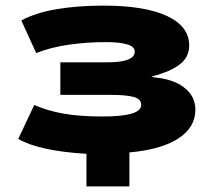

<svg xmlns="http://www.w3.org/2000/svg" viewBox="-20 -537 779 684"><path d="M288 127V11Q204 6 142.5 -7.5Q81 -21 45 -42L102 -163Q150 -142 207.5 -132Q265 -122 345 -122Q413 -122 448 -132Q483 -142 483 -163Q483 -185 455 -192Q427 -199 375 -199H195V-315H364Q411 -315 435.5 -324.5Q460 -334 460 -353Q460 -371 432.5 -379Q405 -387 357 -387Q288 -387 223.5 -377.5Q159 -368 109 -348L56 -464Q105 -491 180 -504Q255 -517 348 -517Q496 -517 575 -480Q654 -443 654 -375Q654 -334 621 -308Q588 -282 519 -264L532 -261Q598 -255 637 -224.5Q676 -194 676 -146Q676 -83 615 -43.5Q554 -4 441 6V127Z"/></svg>

Font: Nunito Sans 7pt Expanded Black
Style: Regular
Weight: 900
Width: 7
Designer: Vernon Adams
Foundry: Vernon Adams
Version: Version 3.101;gftools[0.9.27]